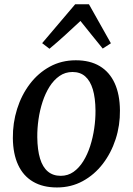

<svg xmlns="http://www.w3.org/2000/svg" viewBox="-20 -843 605 875"><path d="M325.5 -568.3Q390.2 -568.3 434.7 -541.6Q479.2 -514.9 502.6 -463.9Q526 -412.9 526.6 -339.9Q527.4 -271.8 507 -208.9Q486.6 -146 448.5 -96.3Q410.3 -46.6 357.3 -17.7Q304.2 11.3 239.6 11.3Q175.5 11.3 130.8 -14.9Q86 -41.1 62.7 -91.4Q39.3 -141.7 38.6 -213.4Q37.9 -282.6 57.9 -346.3Q77.9 -410 115.8 -460Q153.7 -510.1 206.9 -539.2Q260.1 -568.3 325.5 -568.3ZM310.5 -514.9Q277.4 -514.9 251.3 -496.8Q225.2 -478.7 205.8 -448.1Q186.5 -417.4 173.9 -378.8Q161.3 -340.1 155.4 -298.6Q149.5 -257.1 149.9 -217.5Q150.6 -159.7 162.5 -120.5Q174.4 -81.3 198 -61.5Q221.6 -41.7 256.8 -41.7Q289.3 -41.7 315 -59.7Q340.6 -77.8 359.6 -108.4Q378.6 -139 391 -177.5Q403.4 -216.1 409.4 -257.7Q415.5 -299.3 415.2 -338.8Q414.7 -396.8 403 -435.8Q391.2 -474.8 368.3 -494.9Q345.5 -514.9 310.5 -514.9ZM205.4 -620.8 172.1 -646.3 322.6 -823.5H385.4L485.4 -645.7L448.1 -621.7Q423.2 -652.4 397.6 -684Q372.1 -715.7 346.6 -747.5Q312.2 -715.4 277.3 -683.5Q242.4 -651.6 205.4 -620.8Z"/></svg>

Font: Merriweather 7pt Light
Style: Italic
Weight: 300
Italic angle: -7.8°
Designer: Eben Sorkin
Foundry: Eben Sorkin
Version: Version 2.200;gftools[0.9.31]